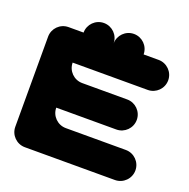

<svg xmlns="http://www.w3.org/2000/svg" viewBox="-136 -911 1026 1042"><g transform="rotate(20 376.5 -390.0)"><path d="M203.4 -693.3H116.7C68.8 -693.3 30 -654.5 30 -606.6V-86.3C30 -38.5 68.8 0.4 116.7 0.4H636.9C684.8 0.4 723.7 -38.5 723.7 -86.3C723.7 -134.2 684.8 -173.1 636.9 -173.1H290.1C242.2 -173.1 203.4 -211.9 203.4 -259.8H550.2C598.1 -259.8 636.9 -298.6 636.9 -346.5C636.9 -394.4 598.1 -433.2 550.2 -433.2H290.1C242.2 -433.2 203.4 -472 203.4 -519.9H290.1H636.9C684.8 -519.9 723.7 -558.7 723.7 -606.6C723.7 -654.5 684.8 -693.3 636.9 -693.3H550.2C550.2 -741.2 511.4 -780 463.5 -780C415.6 -780 376.8 -741.2 376.8 -693.3C376.8 -741.2 338 -780 290.1 -780C242.2 -780 203.4 -741.2 203.4 -693.3Z"/></g></svg>

Font: OpenLukyanov
Style: Regular
Weight: 400
Designer: Michail Lukyanov
Foundry: book-let.ru
Version: Version 2.1